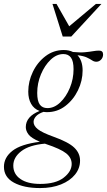

<svg xmlns="http://www.w3.org/2000/svg" viewBox="-92 -690 544 975"><path d="M111.5 265Q29.5 265 -21.2 237.5Q-72 210 -72 157Q-72 109.5 -28.8 75.8Q14.5 42 110.5 30Q67 11.5 53 -7Q39 -25.5 39 -44.5Q39 -98.5 109 -126.5Q80.5 -137 66 -162.8Q51.5 -188.5 51.5 -224.5Q51.5 -276.5 74.8 -325Q98 -373.5 139 -404.8Q180 -436 232 -436Q258.5 -436 278.5 -426Q315.5 -422.5 339.5 -424.8Q363.5 -427 380 -430Q396.5 -433 411 -433Q431.5 -433 431.5 -413.5Q431.5 -398 421.2 -387.2Q411 -376.5 397 -376.5Q386 -376.5 376 -383.2Q366 -390 349.2 -398Q332.5 -406 301.5 -409.5Q327.5 -382 327.5 -332Q327.5 -280 304 -231.5Q280.5 -183 239.8 -151.8Q199 -120.5 147 -120.5Q137.5 -120.5 129 -122Q102 -112.5 90.2 -98.8Q78.5 -85 78.5 -71Q78.5 -51 100.2 -33.8Q122 -16.5 179 4Q256 31.5 285.2 59.8Q314.5 88 314.5 125.5Q314.5 165 289 196.5Q263.5 228 217.8 246.5Q172 265 111.5 265ZM149 -141Q183.5 -141 213.8 -169.8Q244 -198.5 262.8 -243.8Q281.5 -289 281.5 -338.5Q281.5 -379 268.5 -397.2Q255.5 -415.5 230 -415.5Q195.5 -415.5 165.2 -386.8Q135 -358 116 -312.8Q97 -267.5 97 -218Q97 -177.5 110 -159.2Q123 -141 149 -141ZM-24.5 151Q-24.5 194 11.8 219Q48 244 112 244Q191 244 231.5 212.2Q272 180.5 272 142.5Q272 111 243.8 88.5Q215.5 66 141.5 41.5Q138.5 40.5 136 39.5Q56.5 46.5 16 77.8Q-24.5 109 -24.5 151ZM423 -670 270 -504.5H226.5L174.5 -670H195L259.5 -556.5L395 -670Z"/></svg>

Font: Newsreader 16pt Light
Style: Italic
Weight: 300
Italic angle: -17°
Designer: Hugues Gentile
Foundry: Production Type
Version: Version 1.003; ttfautohint (v1.8.3)